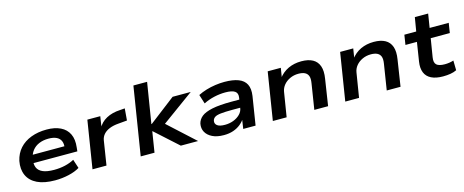

<svg xmlns="http://www.w3.org/2000/svg" viewBox="-39 -1309 4649 1923"><g transform="rotate(-15 2285.5 -347.5)"><path d="M357 10Q244 10 172.5 -24.5Q101 -59 72 -123Q43 -187 59 -271Q76 -346 122.5 -397.5Q169 -449 241 -476.5Q313 -504 403 -504Q487 -504 546 -475.5Q605 -447 632 -391Q659 -335 649 -252L645 -213H164L176 -296H557L531 -276Q538 -322 524.5 -351.5Q511 -381 479.5 -396Q448 -411 398 -411Q343 -411 300 -393Q257 -375 230 -340.5Q203 -306 194 -257V-252Q185 -201 200 -166Q215 -131 257.5 -112.5Q300 -94 374 -94Q434 -94 487.5 -106.5Q541 -119 583 -142L613 -50Q568 -22 499 -6Q430 10 357 10Z M745 0 824 -494H958L939 -371H930Q962 -433 1022.5 -465.5Q1083 -498 1164 -502L1215 -506L1205 -383L1115 -375Q1061 -371 1021.5 -355Q982 -339 959 -313Q936 -287 930 -253L890 0Z M1245 0 1358 -705H1500L1432 -285H1436L1708 -494H1896L1537 -233L1536 -278L1840 0H1661L1425 -213H1422L1388 0Z M2107 10Q2035 10 1987.5 -13.5Q1940 -37 1919 -75.5Q1898 -114 1907 -162Q1917 -204 1952.5 -233Q1988 -262 2063 -278Q2138 -294 2264 -294H2367L2355 -213H2251Q2176 -213 2132 -208Q2088 -203 2069 -190Q2050 -177 2045 -155Q2039 -125 2063 -106Q2087 -87 2143 -87Q2190 -87 2231 -102.5Q2272 -118 2300 -146Q2328 -174 2333 -210L2349 -312Q2357 -359 2327 -379.5Q2297 -400 2229 -400Q2172 -400 2113.5 -387Q2055 -374 2001 -347L1971 -442Q2010 -462 2056.5 -476Q2103 -490 2152 -497Q2201 -504 2246 -504Q2334 -504 2390.5 -482.5Q2447 -461 2470.5 -415Q2494 -369 2483 -295L2436 0H2308L2324 -108H2333Q2314 -74 2281 -47Q2248 -20 2204.5 -5Q2161 10 2107 10Z M2615 0 2694 -494H2830L2813 -389H2804Q2847 -447 2908 -475.5Q2969 -504 3044 -504Q3116 -504 3161.5 -479Q3207 -454 3225 -403Q3243 -352 3230 -273L3188 0H3045L3087 -265Q3095 -313 3085 -339.5Q3075 -366 3049.5 -378.5Q3024 -391 2984 -391Q2936 -391 2895.5 -372Q2855 -353 2830 -322Q2805 -291 2799 -253L2758 0Z M3366 0 3445 -494H3581L3564 -389H3555Q3598 -447 3659 -475.5Q3720 -504 3795 -504Q3867 -504 3912.5 -479Q3958 -454 3976 -403Q3994 -352 3981 -273L3939 0H3796L3838 -265Q3846 -313 3836 -339.5Q3826 -366 3800.5 -378.5Q3775 -391 3735 -391Q3687 -391 3646.5 -372Q3606 -353 3581 -322Q3556 -291 3550 -253L3509 0Z M4379 10Q4305 10 4257.5 -13.5Q4210 -37 4191.5 -83Q4173 -129 4183 -194L4214 -392H4095L4111 -494H4234L4258 -637H4396L4373 -494H4571L4555 -392H4357L4326 -202Q4317 -148 4341.5 -125.5Q4366 -103 4427 -103Q4451 -103 4474 -106.5Q4497 -110 4518 -117L4520 -16Q4492 -2 4456 4Q4420 10 4379 10Z"/></g></svg>

Font: Nunito Sans 10pt Expanded
Style: Bold Italic
Weight: 700
Width: 7
Italic angle: -9°
Designer: Vernon Adams
Foundry: Vernon Adams
Version: Version 3.101;gftools[0.9.27]